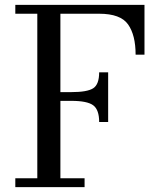

<svg xmlns="http://www.w3.org/2000/svg" viewBox="-20 -770 672 790"><path d="M43 -36.5H133.5V-713.5H43V-750H574.5V-545H538Q538 -625.5 507 -669.5Q476 -713.5 388 -713.5H228.5V-391H273.5Q339 -391 363.5 -406.8Q388 -422.5 388 -472.5H425V-268H388Q388 -318.5 363.5 -336.8Q339 -355 273.5 -355H228.5V-36.5H328V0H43Z"/></svg>

Font: Bodoni* 06pt
Style: Regular
Weight: 400
Version: Version 2.3